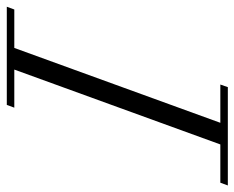

<svg xmlns="http://www.w3.org/2000/svg" viewBox="-132 -620 703 576"><g transform="rotate(-90 220.0 -331.5)"><path d="M-47.9 0 -39.6 -22.5H75.2L299.8 -640.6H185.5L193.8 -663.1H488.3L480 -640.6H364.7L140.1 -22.5H254.9L247.1 0Z"/></g></svg>

Font: Elstob Light
Style: Italic
Weight: 300
Italic angle: -20°
Designer: Peter S. Baker
Version: Version 1.015